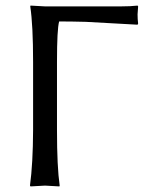

<svg xmlns="http://www.w3.org/2000/svg" viewBox="-20 -668 521 691"><path d="M185.1 -444.8V-200.2Q185.1 -66.4 194.8 0L193.8 2.9Q191.9 2.9 142.1 0Q142.1 0 89.8 2.9L87.9 0Q98.6 -79.1 99.1 -200.2V-444.8Q99.1 -577.6 88.9 -645L89.8 -647.9Q91.8 -647.9 142.1 -645H415Q451.2 -645 475.1 -647.9L477.1 -645Q477.1 -645 475.1 -616.2Q475.1 -599.1 477.1 -583L475.1 -579.1Q475.1 -579.1 288.6 -589.4Q236.3 -590.8 192.9 -590.8Q185.1 -563.5 185.1 -444.8Z"/></svg>

Font: Linux Biolinum O
Style: Regular
Weight: 400
Designer: Philipp H. Poll
Foundry: Philipp H. Poll
Version: Version 1.0.4